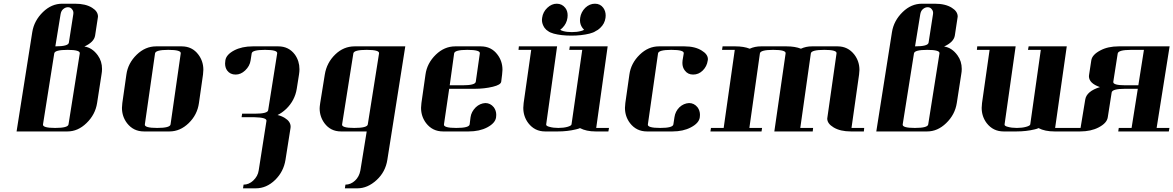

<svg xmlns="http://www.w3.org/2000/svg" viewBox="-20 -712 6355 1040"><path d="M69.8 0 154.8 -538.1Q164.6 -600.1 212.9 -647Q259.3 -691.9 316.9 -691.9H386.2Q444.3 -691.9 479 -669.9Q510.7 -650.4 510.7 -622.1Q510.7 -620.1 509.8 -615.2L495.1 -519Q489.3 -483.9 437 -460Q479.5 -454.1 509.8 -412.1Q532.7 -380.4 532.7 -338.4Q532.7 -324.2 529.8 -308.1L505.9 -153.8Q496.1 -90.8 448.2 -44.9Q401.9 0 345.2 0ZM212.9 -38.1Q210 -19 278.8 -19Q348.1 -19 351.1 -38.1L412.1 -422.9Q415 -441.9 346.2 -441.9Q276.9 -441.9 273.9 -422.9ZM279.8 -460.9Q350.1 -460.9 353 -481L377 -634.8Q379.9 -650.9 370.1 -662.1Q362.3 -672.9 348.1 -672.9Q334 -672.9 321.8 -662.1Q311 -652.8 308.1 -634.8Z M640.6 -127.9Q640.6 -136.2 642.6 -153.8L664.6 -308.1Q672.9 -369.6 720.7 -416Q767.1 -460.9 825.7 -460.9H963.9Q1021.5 -460.9 1054.7 -416Q1081.5 -380.4 1081.5 -334Q1081.5 -325.7 1079.6 -308.1L1057.6 -153.8Q1048.8 -90.3 1002 -44.9Q955.6 0 897.9 0H759.8Q702.6 0 668 -44.9Q640.6 -81.1 640.6 -127.9ZM764.6 -38.1Q761.7 -19 831.5 -19Q900.9 -19 903.8 -38.1L959 -422.9Q961.9 -441.9 891.6 -441.9Q822.8 -441.9 819.8 -422.9Z M1199.2 -368.2Q1199.2 -376 1200.7 -384.8Q1205.1 -416 1248.5 -439Q1290.5 -460.9 1349.6 -460.9H1487.3Q1544.4 -460.9 1577.6 -416Q1602.1 -381.3 1602.1 -336.9Q1602.1 -324.2 1599.6 -308.1L1587.4 -231Q1577.1 -167.5 1530.3 -122.1Q1506.8 -100.1 1483.4 -88.9Q1502.9 -85 1522.5 -73.2Q1554.2 -53.7 1554.2 -25.9Q1554.2 -21.5 1553.7 -19L1526.4 153.8Q1516.1 218.3 1469.7 263.2Q1423.3 308.1 1365.7 308.1H1296.4L1299.3 288.1Q1328.1 288.1 1351.6 266.1Q1377 242.2 1381.3 210.9L1423.3 -57.1Q1426.3 -75.7 1357.4 -77.1H1288.6L1291.5 -96.2H1360.4Q1429.7 -96.2 1432.6 -115.2L1481.4 -422.9Q1484.4 -441.9 1415.5 -441.9Q1346.2 -441.9 1343.3 -422.9L1337.4 -384.8Q1333 -354 1307.6 -330.1Q1284.2 -308.1 1256.3 -308.1Q1226.6 -308.1 1210.4 -330.1Q1199.2 -345.7 1199.2 -368.2Z M1711.4 -125Q1711.4 -133.3 1714.4 -153.8L1739.3 -308.1Q1749.5 -372.1 1795.9 -417Q1841.3 -460.9 1900.9 -460.9H2175.3L2078.1 153.8Q2067.9 219.2 2020 263.2Q1971.2 308.1 1916 308.1H1848.1L1851.1 288.1Q1879.9 288.1 1903.3 266.1Q1925.8 245.1 1932.1 210.9L1966.3 0H1827.1Q1770.5 0 1737.3 -44.9Q1711.4 -80.6 1711.4 -125ZM1833 -38.1Q1830.1 -19 1898.9 -19Q1969.2 -19 1972.2 -38.1L2033.2 -422.9Q2036.1 -441.9 1966.3 -441.9Q1897 -441.9 1894 -422.9Z M2260.7 -127.9Q2260.7 -136.2 2262.7 -153.8L2284.7 -308.1Q2293 -369.6 2340.8 -416Q2387.2 -460.9 2445.8 -460.9H2584Q2641.6 -460.9 2674.8 -416Q2701.7 -380.4 2701.7 -334Q2701.7 -325.7 2699.7 -308.1L2694.8 -269Q2691.9 -252.4 2649.9 -242.2Q2604 -231 2550.8 -231H2413.1L2384.8 -38.1Q2381.8 -19 2451.7 -19Q2521 -19 2523.9 -38.1L2528.8 -77.1Q2532.7 -106.4 2557.1 -130.9Q2580.1 -152.3 2608.9 -153.8Q2636.2 -153.8 2654.8 -130.9Q2668 -112.8 2668 -89.8Q2668 -80.1 2667 -76.2Q2662.6 -44.9 2619.1 -22Q2577.1 0 2518.1 0H2379.9Q2322.8 0 2288.1 -44.9Q2260.7 -81.1 2260.7 -127.9ZM2416 -250H2484.9Q2554.2 -250 2557.1 -269L2579.1 -422.9Q2582 -441.9 2511.7 -441.9Q2442.9 -441.9 2439.9 -422.9Z M2788.6 -441.9 2790.5 -460.9H2997.6L2938.5 -38.1Q2937.5 -34.2 2942.4 -30.5Q2947.3 -26.9 2956.5 -24.9Q2976.6 -19 3004.4 -19Q3032.2 -19 3053.7 -24.9Q3074.2 -30.8 3075.7 -38.1L3133.8 -441.9H3063.5L3066.4 -460.9H3271.5L3209.5 -19H3278.8L3275.4 0H3206.5Q3155.8 0 3121.6 -18.1Q3114.7 -14.6 3099.6 -11.2Q3053.7 0 3001.5 0H2932.6Q2876.5 0 2841.8 -44.9Q2814.5 -81.1 2814.5 -127.9Q2814.5 -136.2 2816.4 -153.8L2857.4 -441.9ZM2915.5 -604Q2915.5 -605.5 2916 -609.4Q2916.5 -613.3 2916.5 -615.2Q2920.9 -647.5 2944.8 -669.9Q2968.3 -691.9 2995.6 -691.9Q3023.9 -691.9 3041.5 -669.9Q3054.7 -653.3 3054.7 -628.9Q3054.7 -620.1 3053.7 -615.2Q3049.3 -584 3026.4 -561Q3020.5 -555.2 3014.6 -550.8Q3018.1 -547.4 3029.8 -543.9Q3049.8 -538.1 3077.6 -538.1Q3105.5 -538.1 3126.5 -543.9Q3140.1 -547.4 3143.6 -550.8Q3139.2 -555.2 3134.8 -561Q3121.6 -579.1 3121.6 -602.1Q3121.6 -611.3 3122.6 -615.2Q3127 -646.5 3150.4 -669.9Q3173.8 -691.9 3202.6 -691.9Q3231.4 -691.9 3247.6 -669.9Q3260.7 -651.9 3260.7 -627.9Q3260.7 -620.1 3259.8 -615.2Q3255.4 -583.5 3231.4 -561Q3219.7 -549.3 3205.6 -543Q3195.3 -535.6 3172.9 -529.8Q3128.9 -519 3074.7 -519Q3020 -519 2979.5 -529.8Q2958 -536.1 2949.7 -543Q2939.5 -548.3 2929.7 -561Q2915.5 -582 2915.5 -604Z M3365.2 -127.9Q3365.2 -136.2 3367.2 -153.8L3389.2 -308.1Q3397.5 -369.6 3445.3 -416Q3491.7 -460.9 3549.3 -460.9H3687.5Q3745.1 -460.9 3781.2 -438Q3814.5 -418 3814.5 -391.1Q3814.5 -390.1 3814 -387.5Q3813.5 -384.8 3813.5 -383.8Q3809.1 -352.5 3786.6 -330.1Q3764.6 -308.1 3734.4 -308.1Q3705.6 -308.1 3689.5 -330.1Q3676.3 -346.7 3676.3 -371.1Q3676.3 -379.9 3677.2 -384.8L3683.6 -422.9Q3686.5 -441.9 3616.2 -441.9Q3547.4 -441.9 3544.4 -422.9L3489.3 -38.1Q3486.3 -19 3556.2 -19Q3624.5 -19 3627.4 -38.1L3633.3 -77.1Q3637.7 -108.4 3660.2 -130.9Q3683.1 -152.3 3712.4 -153.8Q3739.7 -153.8 3758.3 -130.9Q3771.5 -112.8 3771.5 -89.8Q3771.5 -80.1 3770.5 -76.2Q3766.1 -44.9 3722.2 -22Q3680.2 0 3622.6 0H3484.4Q3427.2 0 3392.6 -44.9Q3365.2 -81.1 3365.2 -127.9Z M3828.1 0 3831.1 -19H3899.9L3960 -441.9H3891.1L3894 -460.9H3962.9Q4009.3 -460.9 4041 -448.2Q4068.4 -460.9 4102.1 -460.9H4240.2Q4286.6 -460.9 4318.4 -448.2Q4345.7 -460.9 4377.9 -460.9H4517.1Q4573.2 -460.9 4607.9 -416Q4635.3 -379.9 4635.3 -333Q4635.3 -325.7 4633.3 -308.1L4592.3 -19H4661.1L4659.2 0H4589.4Q4531.2 0 4495.1 -22Q4460.9 -42.5 4460.9 -69.8Q4460.9 -70.8 4461.4 -73.5Q4461.9 -76.2 4461.9 -77.1L4511.2 -422.9Q4514.2 -441.9 4445.3 -441.9Q4375 -441.9 4372.1 -422.9L4314.9 -19H4384.3L4382.3 0H4174.3L4235.4 -422.9Q4238.3 -441.9 4168 -441.9Q4099.1 -441.9 4096.2 -422.9L4039.1 -19H4107.9L4105 0Z M4726.6 0 4811.5 -538.1Q4821.3 -600.1 4869.6 -647Q4916 -691.9 4973.6 -691.9H5043Q5101.1 -691.9 5135.7 -669.9Q5167.5 -650.4 5167.5 -622.1Q5167.5 -620.1 5166.5 -615.2L5151.9 -519Q5146 -483.9 5093.8 -460Q5136.2 -454.1 5166.5 -412.1Q5189.5 -380.4 5189.5 -338.4Q5189.5 -324.2 5186.5 -308.1L5162.6 -153.8Q5152.8 -90.8 5105 -44.9Q5058.6 0 5002 0ZM4869.6 -38.1Q4866.7 -19 4935.5 -19Q5004.9 -19 5007.8 -38.1L5068.8 -422.9Q5071.8 -441.9 5002.9 -441.9Q4933.6 -441.9 4930.7 -422.9ZM4936.5 -460.9Q5006.8 -460.9 5009.8 -481L5033.7 -634.8Q5036.6 -650.9 5026.9 -662.1Q5019 -672.9 5004.9 -672.9Q4990.7 -672.9 4978.5 -662.1Q4967.8 -652.8 4964.8 -634.8Z M5271.5 -441.9 5273.4 -460.9H5481.4L5421.4 -38.1Q5420.4 -34.2 5425.3 -30.5Q5430.2 -26.9 5439.5 -24.9Q5459.5 -19 5488.3 -19Q5516.1 -19 5537.6 -24.9Q5559.1 -30.8 5560.5 -38.1L5617.7 -441.9H5548.3L5551.8 -460.9H5758.3L5695.3 -19H5764.6L5761.7 0H5692.4Q5639.6 0 5605.5 -18.1Q5597.7 -14.2 5584.5 -11.2Q5538.6 0 5485.4 0H5416.5Q5359.4 0 5324.7 -44.9Q5297.4 -81.1 5297.4 -127.9Q5297.4 -136.2 5299.3 -153.8L5340.3 -441.9Z M5761.2 0 5764.2 -19H5833L5858.4 -172.9Q5865.7 -217.8 5938 -240.2Q5878.4 -260.7 5878.4 -299.3Q5878.4 -302.2 5879.4 -308.1L5891.1 -384.8Q5895.5 -415.5 5940.4 -439Q5981 -460.9 6040 -460.9H6315.4L6245.1 -19H6314.5L6311 0H6037.1L6040 -19H6109.4L6143.1 -231H6073.2Q6004.4 -231 6001.5 -210.9L5980.5 -77.1Q5976.1 -45.4 5931.2 -22Q5889.2 0 5830.1 0ZM6010.3 -269Q6007.3 -250 6076.2 -250H6146L6176.3 -441.9H6107.4Q6037.1 -441.9 6034.2 -421.9Z"/></svg>

Font: Hjet
Style: Italic
Weight: 400
Designer: T. Christopher White
Version: Version 1.2